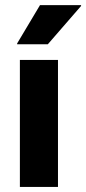

<svg xmlns="http://www.w3.org/2000/svg" viewBox="-20 -736 339 756"><path d="M58.3 0V-500H208.3V0ZM47.5 -561.7V-565L137.5 -715.8H299.2V-712.5L168.3 -561.7Z"/></svg>

Font: Funnel Sans ExtraBold
Style: Regular
Weight: 800
Version: Version 1.000; Beta; Release 5; Build 24; ttfautohint (v1.8.